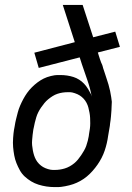

<svg xmlns="http://www.w3.org/2000/svg" viewBox="-20 -755 540 783"><path d="M204 8Q186 8 169.5 5.5Q153 3 137 -2Q121 -7 107 -15.5Q93 -24 81 -35Q69 -46 61 -60.5Q53 -75 47 -90Q41 -105 38 -121.5Q35 -138 33.5 -155Q32 -172 33.5 -192.5Q35 -213 37 -225L40 -241Q42 -255 45.5 -269Q49 -283 52.5 -296.5Q56 -310 62 -324Q68 -338 75 -351Q82 -364 90.5 -376Q99 -388 110 -399Q121 -410 133 -419Q145 -428 158 -434.5Q171 -441 187.5 -445Q204 -449 214 -449H226Q240 -449 253.5 -447Q267 -445 279.5 -441Q292 -437 303 -430Q314 -423 323 -413.5Q332 -404 339.5 -391.5Q347 -379 351 -371L354 -361Q348 -395 336.5 -427.5Q325 -460 314 -493L305 -521L138 -478L120 -540L285 -583L236 -735H317L360 -603L450 -626L469 -564L379 -541Q381 -534 383 -528Q385 -522 387.5 -514Q390 -506 392.5 -500Q395 -494 397 -490L400 -480V-479Q404 -468 407.5 -456.5Q411 -445 415 -433.5Q419 -422 422.5 -410Q426 -398 429 -384Q432 -370 433.5 -359Q435 -348 436 -340L435 -318Q435 -312 434.5 -305.5Q434 -299 433.5 -292.5Q433 -286 432.5 -279.5Q432 -273 431 -265.5Q430 -258 429 -252Q428 -246 428 -242L421 -201Q419 -186 415.5 -171Q412 -156 407 -141Q402 -126 394.5 -111.5Q387 -97 378 -84Q369 -71 358 -58.5Q347 -46 334.5 -35.5Q322 -25 307.5 -17Q293 -9 278.5 -4Q264 1 245.5 4.5Q227 8 217 8ZM195 -62H204Q214 -62 224 -63.5Q234 -65 244 -68Q254 -71 264 -76.5Q274 -82 282.5 -89Q291 -96 298 -104.5Q305 -113 311 -122Q317 -131 322.5 -140.5Q328 -150 331.5 -159.5Q335 -169 338 -181Q341 -193 342 -200L343 -208Q345 -219 346.5 -230Q348 -241 348 -252Q348 -263 347.5 -274Q347 -285 345 -295.5Q343 -306 340.5 -316Q338 -326 333 -335.5Q328 -345 321 -352.5Q314 -360 305.5 -365.5Q297 -371 285 -375Q273 -379 266 -379H256Q246 -379 235.5 -377.5Q225 -376 214.5 -372.5Q204 -369 194.5 -363Q185 -357 176.5 -350Q168 -343 161 -334.5Q154 -326 147.5 -316.5Q141 -307 136 -297Q131 -287 128 -277Q125 -267 122 -255Q119 -243 118 -236L116 -227Q114 -216 113 -205Q112 -194 111 -183.5Q110 -173 111 -162.5Q112 -152 114 -141.5Q116 -131 119 -121.5Q122 -112 127 -103Q132 -94 139.5 -86.5Q147 -79 155.5 -74Q164 -69 175.5 -65.5Q187 -62 195 -62Z"/></svg>

Font: Iosevka Custom
Style: Italic
Weight: 400
Italic angle: -9°
Monospace: yes
Designer: Belleve Invis
Foundry: Belleve Invis
Version: Version 30.3.3; ttfautohint (v1.8.3)